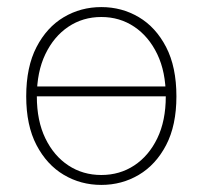

<svg xmlns="http://www.w3.org/2000/svg" viewBox="-20 -510 572 542"><path d="M266 12Q208 12 160 -16.5Q112 -45 83 -100.5Q54 -156 54 -238Q54 -321 83 -377Q112 -433 160 -461.5Q208 -490 266 -490Q324 -490 372 -461.5Q420 -433 449 -377Q478 -321 478 -238Q478 -156 449 -100.5Q420 -45 372 -16.5Q324 12 266 12ZM266 -16Q318 -16 359 -43Q400 -70 424 -119.5Q448 -169 448 -238Q448 -307 424 -357Q400 -407 359 -434.5Q318 -462 266 -462Q214 -462 173 -434.5Q132 -407 108 -357Q84 -307 84 -238Q84 -169 108 -119.5Q132 -70 173 -43Q214 -16 266 -16ZM74 -238V-266H454V-238Z"/></svg>

Font: SourceSans3VF
Style: Regular
Weight: 200
Designer: Paul D. Hunt
Foundry: Adobe
Version: Version 3.052;hotconv 1.1.0;makeotfexe 2.6.0